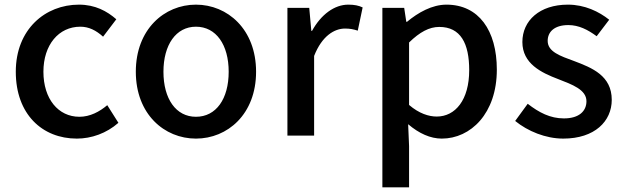

<svg xmlns="http://www.w3.org/2000/svg" viewBox="-20 -562 2690 827"><path d="M311 35C374 35 439 12 490 -33L442 -109C409 -81 368 -59 322 -59C231 -59 167 -136 167 -253C167 -369 233 -447 326 -447C363 -447 394 -431 424 -404L481 -479C441 -514 390 -542 320 -542C175 -542 48 -436 48 -253C48 -70 162 35 311 35Z M824 35C960 35 1083 -70 1083 -253C1083 -436 960 -542 824 -542C688 -542 565 -436 565 -253C565 -70 688 35 824 35ZM684 -253C684 -369 738 -447 824 -447C911 -447 965 -369 965 -253C965 -136 911 -59 824 -59C738 -59 684 -136 684 -253Z M1218 -528V22H1333V-321C1367 -408 1421 -439 1466 -439C1488 -439 1502 -436 1521 -430L1542 -530C1525 -538 1507 -542 1480 -542C1421 -542 1363 -500 1324 -429H1321L1312 -528Z M1627 -528V245H1742V67L1738 -27C1785 13 1834 35 1883 35C2007 35 2120 -73 2120 -262C2120 -431 2042 -542 1903 -542C1841 -542 1781 -508 1733 -468H1730L1721 -528ZM1742 -110V-379C1788 -424 1829 -446 1872 -446C1964 -446 2001 -375 2001 -260C2001 -131 1941 -60 1861 -60C1827 -60 1785 -73 1742 -110Z M2406 35C2542 35 2615 -40 2615 -132C2615 -236 2530 -270 2453 -299C2393 -321 2339 -339 2339 -386C2339 -424 2367 -454 2428 -454C2473 -454 2512 -434 2550 -406L2604 -477C2560 -512 2499 -542 2426 -542C2304 -542 2230 -473 2230 -381C2230 -288 2311 -249 2385 -221C2444 -198 2506 -176 2506 -126C2506 -84 2475 -52 2409 -52C2350 -52 2302 -77 2253 -115L2199 -41C2253 3 2330 35 2406 35Z"/></svg>

Font: コーポレート・ロゴ ver3 Medium
Style: Regular
Weight: 500
Designer: [KANA_main] LOGOTYPE.JP [Source Han Sans] Ryoko NISHIZUKA 西塚涼子 (kana, bopomofo & ideographs); Paul D. Hunt (Latin, Greek
Version: Version 12.001;FEAKit 1.0